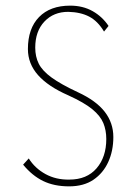

<svg xmlns="http://www.w3.org/2000/svg" viewBox="-20 -651 478 681"><path d="M225 10Q172 10 133 -9Q94 -28 62 -67L82 -89Q104 -54 141.5 -33.5Q179 -13 226 -14Q288 -14 322.5 -54Q357 -94 357 -158Q357 -189 346.5 -214.5Q336 -240 307.5 -263.5Q279 -287 222 -313Q151 -344 115 -384.5Q79 -425 79 -477Q79 -550 118.5 -590.5Q158 -631 229 -631Q274 -631 308.5 -611.5Q343 -592 365 -559L349 -539Q327 -576 296.5 -592Q266 -608 222 -609Q170 -609 137.5 -574.5Q105 -540 105 -482Q105 -450 117.5 -425Q130 -400 163 -376Q196 -352 256 -324Q321 -294 351.5 -254.5Q382 -215 382 -165Q382 -116 364 -76.5Q346 -37 311.5 -13.5Q277 10 225 10Z"/></svg>

Font: Inconsolata SemiCondensed ExtraLight
Style: Regular
Weight: 200
Width: 4
Monospace: yes
Designer: Raph Levien, Cyreal, Brenton Simpson
Foundry: Raph Levien, Cyreal, Google
Version: Version 3.100; ttfautohint (v1.8.4.7-5d5b)